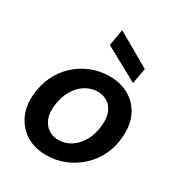

<svg xmlns="http://www.w3.org/2000/svg" viewBox="-179 -865 928 997"><g transform="rotate(30 285.5 -367.0)"><path d="M243 12Q175 12 125 -18.5Q75 -49 49.5 -103Q24 -157 30 -227Q35 -288 59.5 -339.5Q84 -391 124.5 -428.5Q165 -466 217 -487Q269 -508 327 -508Q395 -508 445.5 -478Q496 -448 521.5 -394.5Q547 -341 541 -269Q537 -208 512 -156.5Q487 -105 446 -67.5Q405 -30 353.5 -9Q302 12 243 12ZM259 -88Q299 -88 333 -109.5Q367 -131 390 -171Q413 -211 418 -266Q423 -313 410 -344.5Q397 -376 371 -392Q345 -408 313 -408Q274 -408 239.5 -386.5Q205 -365 182 -325Q159 -285 153 -230Q148 -184 161.5 -152.5Q175 -121 200.5 -104.5Q226 -88 259 -88ZM448 -538 245 -649 262 -746H265L465 -631Z"/></g></svg>

Font: DM Sans 36pt SemiBold
Style: Italic
Weight: 600
Italic angle: -10°
Designer: Colophon Foundry, Jonny Pinhorn
Foundry: Colophon Foundry
Version: Version 4.004;gftools[0.9.30]